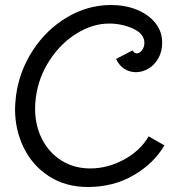

<svg xmlns="http://www.w3.org/2000/svg" viewBox="-20 -724 738 766"><path d="M40 -289Q40 -307 44 -343Q57 -440 111 -523Q165 -606 247.5 -655Q330 -704 423 -704Q480 -704 526.5 -685Q573 -666 600 -632Q627 -598 627 -554Q627 -519 612 -492Q597 -465 572.5 -450.5Q548 -436 522 -436Q497 -436 476 -449.5Q455 -463 443 -489L509 -523Q516 -511 525 -511Q537 -511 546.5 -523.5Q556 -536 556 -553Q556 -589 511.5 -609.5Q467 -630 415 -630Q351 -630 287.5 -591.5Q224 -553 179 -485Q134 -417 123 -335Q120 -313 120 -291Q120 -223 148 -168.5Q176 -114 226 -83Q276 -52 340 -52Q410 -52 475 -87.5Q540 -123 573 -180L636 -144Q593 -71 512.5 -24.5Q432 22 331 22Q242 22 176 -20.5Q110 -63 75 -134Q40 -205 40 -289Z"/></svg>

Font: Bellota
Style: Bold Italic
Weight: 700
Italic angle: -7.5°
Designer: Kemie Guaida
Foundry: Kemie Guaida
Version: Version 4.001